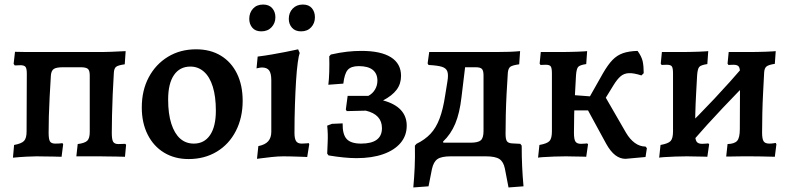

<svg xmlns="http://www.w3.org/2000/svg" viewBox="-20 -688 3476 845"><path d="M37 6 42 -50Q75 -56 86 -68Q97 -80 97 -109L98 -364Q98 -387 92 -394Q86 -401 70 -401Q66 -401 58.5 -400.5Q51 -400 45 -400L40 -407L46 -460Q70 -459 98.5 -459Q127 -459 151 -459H428Q440 -459 467.5 -460Q495 -461 533 -463L529 -405Q500 -401 491 -394Q482 -387 481 -367Q478 -320 476 -272Q474 -224 473 -180.5Q472 -137 472 -103Q472 -74 478 -64Q484 -54 501 -54Q508 -54 517 -54.5Q526 -55 531 -55L535 -51L530 2Q513 1 491.5 1Q470 1 450.5 0.5Q431 0 419 0H316L322 -54Q353 -58 364 -68.5Q375 -79 375 -107V-356Q375 -379 366 -385.5Q357 -392 336 -392H257Q229 -392 217.5 -385Q206 -378 204 -357Q201 -307 198.5 -261.5Q196 -216 195 -176.5Q194 -137 194 -104Q194 -75 200 -65.5Q206 -56 223 -56Q232 -56 241 -56.5Q250 -57 255 -58L258 -53L251 2Q235 1 213.5 1Q192 1 173 0.5Q154 0 141 0Q125 0 96 1.5Q67 3 37 6Z M810 12Q749 12 702.5 -16Q656 -44 630 -95.5Q604 -147 604 -215Q604 -290 634.5 -347.5Q665 -405 719 -438Q773 -471 843 -471Q906 -471 952 -443Q998 -415 1023 -364Q1048 -313 1048 -244Q1048 -170 1018 -111.5Q988 -53 934 -20.5Q880 12 810 12ZM833 -56Q879 -56 904.5 -93.5Q930 -131 930 -201Q930 -263 916.5 -306.5Q903 -350 877.5 -372.5Q852 -395 818 -395Q771 -395 745.5 -357.5Q720 -320 720 -250Q720 -187 734 -143.5Q748 -100 773 -78Q798 -56 833 -56Z M1111 11 1117 -45Q1147 -51 1160.5 -66.5Q1174 -82 1174 -108V-335Q1174 -365 1164.5 -378Q1155 -391 1133 -391Q1127 -391 1118 -389Q1109 -387 1109 -387L1114 -439Q1146 -443 1177.5 -448.5Q1209 -454 1234.5 -459Q1260 -464 1276 -467.5Q1292 -471 1292 -471L1299 -455Q1295 -445 1290.5 -413Q1286 -381 1283 -333Q1280 -285 1278 -226.5Q1276 -168 1276 -103Q1276 -78 1283 -67Q1290 -56 1308 -56Q1316 -56 1327.5 -57Q1339 -58 1339 -58L1341 -53L1332 3Q1332 3 1321.5 2.5Q1311 2 1295 1.5Q1279 1 1261 0.5Q1243 0 1228 0Q1204 0 1176.5 3Q1149 6 1130 8.5Q1111 11 1111 11ZM1305 -550Q1279 -550 1265 -566Q1251 -582 1251 -605Q1251 -632 1268 -650Q1285 -668 1313 -668Q1339 -668 1352.5 -652Q1366 -636 1366 -612Q1366 -586 1349.5 -568Q1333 -550 1305 -550ZM1130 -550Q1104 -550 1090.5 -566Q1077 -582 1077 -605Q1077 -632 1093.5 -650Q1110 -668 1138 -668Q1164 -668 1178 -652Q1192 -636 1192 -612Q1192 -586 1175 -568Q1158 -550 1130 -550Z M1549 8Q1498 8 1426 -4L1420 -12Q1421 -40 1422 -60Q1423 -80 1422.5 -98Q1422 -116 1420 -135L1441 -143L1488 -145Q1487 -97 1505.5 -76.5Q1524 -56 1569 -56Q1661 -56 1661 -124Q1661 -184 1590 -201L1506 -199L1502 -206L1510 -266H1601Q1620 -276 1630.5 -294Q1641 -312 1641 -333Q1641 -364 1620.5 -380.5Q1600 -397 1559 -397Q1525 -397 1510.5 -380.5Q1496 -364 1491 -320L1425 -315Q1428 -338 1429 -371.5Q1430 -405 1429 -440L1436 -448Q1476 -457 1508 -460.5Q1540 -464 1571 -464Q1656 -464 1700.5 -436Q1745 -408 1745 -354Q1745 -319 1725.5 -293Q1706 -267 1666 -246Q1718 -232 1744 -204Q1770 -176 1770 -135Q1770 -91 1743 -59Q1716 -27 1666.5 -9.5Q1617 8 1549 8Z M1866 132 1799 137Q1803 93 1805 49Q1807 5 1806 -47L1813 -55Q1850 -73 1874.5 -99Q1899 -125 1914.5 -166Q1930 -207 1939 -267L1949 -329Q1954 -358 1949 -373Q1944 -388 1925 -394Q1906 -400 1866 -402L1862 -409L1869 -459H2161Q2196 -459 2222 -460Q2248 -461 2269 -463L2265 -405Q2236 -401 2226.5 -394.5Q2217 -388 2215 -368Q2212 -323 2209.5 -275.5Q2207 -228 2206 -182.5Q2205 -137 2205 -99Q2205 -75 2211 -66.5Q2217 -58 2233 -57L2270 -55L2276 -47Q2276 2 2278 45Q2280 88 2284 132L2218 137L2202 54Q2196 24 2178 12Q2160 0 2118 0H1964Q1923 0 1905.5 12Q1888 24 1881 56ZM1934 -45 1870 -60H2050Q2084 -60 2096 -70.5Q2108 -81 2108 -111V-356Q2108 -377 2101 -384.5Q2094 -392 2074 -392H1986L2032 -434L2011 -260Q2003 -190 1983.5 -143.5Q1964 -97 1930 -65Z M2733 11Q2709 11 2688 -5Q2667 -21 2648 -55L2568 -202H2457V-273L2603 -262L2630 -286L2735 -104Q2752 -75 2774 -59Q2796 -43 2821 -43L2827 -36L2821 3ZM2605 -191 2556 -228 2634 -366Q2656 -404 2676 -424.5Q2696 -445 2722 -454Q2748 -463 2786 -464Q2804 -439 2808.5 -418Q2813 -397 2813 -366L2803 -356Q2769 -367 2747.5 -366Q2726 -365 2711 -352Q2696 -339 2680 -313ZM2348 6 2354 -50Q2388 -56 2398.5 -67.5Q2409 -79 2409 -110V-365Q2409 -388 2404 -395.5Q2399 -403 2382 -403Q2375 -403 2367 -402.5Q2359 -402 2359 -402L2355 -408L2360 -459Q2360 -459 2376.5 -459Q2393 -459 2415 -459Q2437 -459 2452 -459Q2466 -459 2485 -459.5Q2504 -460 2522 -460.5Q2540 -461 2552 -462Q2564 -463 2564 -463L2560 -406Q2532 -402 2524.5 -393.5Q2517 -385 2515 -356Q2513 -318 2510.5 -273.5Q2508 -229 2507 -185Q2506 -141 2506 -104Q2506 -75 2512.5 -65Q2519 -55 2537 -55Q2547 -55 2555.5 -56Q2564 -57 2564 -57L2568 -53L2560 2Q2560 2 2550.5 1.5Q2541 1 2526 1Q2511 1 2496 0.5Q2481 0 2471 0Q2448 0 2419.5 1Q2391 2 2370 3.5Q2349 5 2348 6Z M3025 -63 2982 -109Q3054 -179 3123.5 -253Q3193 -327 3259 -404L3302 -358Q3230 -286 3160.5 -212.5Q3091 -139 3025 -63ZM2881 6 2887 -50Q2921 -56 2931.5 -67.5Q2942 -79 2942 -110V-365Q2942 -388 2937 -395.5Q2932 -403 2915 -403Q2908 -403 2900 -402.5Q2892 -402 2892 -402L2888 -408L2893 -459Q2893 -459 2909.5 -459Q2926 -459 2948 -459Q2970 -459 2985 -459Q2999 -459 3018 -459.5Q3037 -460 3055 -460.5Q3073 -461 3085 -462Q3097 -463 3097 -463L3093 -406Q3065 -402 3057.5 -393.5Q3050 -385 3048 -356Q3046 -318 3043.5 -273.5Q3041 -229 3040 -185Q3039 -141 3039 -104Q3039 -75 3045.5 -65Q3052 -55 3070 -55Q3080 -55 3088.5 -56Q3097 -57 3097 -57L3101 -53L3093 2Q3093 2 3083.5 1.5Q3074 1 3059 1Q3044 1 3029 0.5Q3014 0 3004 0Q2981 0 2952.5 1Q2924 2 2903 3.5Q2882 5 2881 6ZM3390 2Q3390 2 3372.5 1.5Q3355 1 3329.5 0.5Q3304 0 3280 0Q3268 0 3250.5 0Q3233 0 3215.5 0.5Q3198 1 3187 1Q3176 1 3176 1L3182 -54Q3213 -55 3224.5 -68.5Q3236 -82 3236 -120L3237 -365Q3237 -388 3231 -395.5Q3225 -403 3208 -403Q3202 -403 3194 -402.5Q3186 -402 3186 -402L3182 -408L3187 -459Q3187 -459 3204.5 -459Q3222 -459 3245 -459Q3268 -459 3283 -459Q3297 -459 3315.5 -459.5Q3334 -460 3352.5 -460.5Q3371 -461 3382.5 -462Q3394 -463 3394 -463L3390 -407Q3363 -403 3353.5 -395.5Q3344 -388 3343 -368Q3341 -328 3338.5 -281Q3336 -234 3335 -188.5Q3334 -143 3334 -104Q3334 -77 3340.5 -66.5Q3347 -56 3366 -56Q3376 -56 3385 -57.5Q3394 -59 3394 -59L3397 -53Z"/></svg>

Font: Alegreya SemiBold
Style: Regular
Weight: 600
Designer: Juan Pablo del Peral
Foundry: Huerta Tipografica
Version: Version 2.009